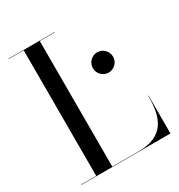

<svg xmlns="http://www.w3.org/2000/svg" viewBox="-177 -869 922 988"><g transform="rotate(-30 284.0 -375.0)"><path d="M548 0V-225H546C546 -98 515 -2 358 -2H203.5V-748H293V-750H18.5V-748H108V-2H18.5V0ZM370 -490C370 -457 397 -430 430 -430C463 -430 490 -457 490 -490C490 -523 463 -550.5 430 -550.5C397 -550.5 370 -523 370 -490Z"/></g></svg>

Font: Bodoni* 96pt
Style: Regular
Weight: 400
Version: Version 2.3